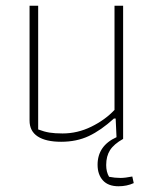

<svg xmlns="http://www.w3.org/2000/svg" viewBox="-20 -484 538 669"><path d="M446 154Q422 165 393 165Q357 165 338.5 144.5Q320 124 320 90Q320 24 386 -6L383 -71H377Q332 -30 289.5 -10Q247 10 193 10Q140 10 111.5 -8.5Q83 -27 83 -64V-464H113V-33Q134 -25 152.5 -22Q171 -19 198 -19Q250 -19 298 -42.5Q346 -66 379 -101V-464H409V0Q377 18 363.5 39Q350 60 350 91Q350 115 360 132Q380 136 400 136Q416 136 441 131Z"/></svg>

Font: Athiti ExtraLight
Style: Regular
Weight: 275
Designer: CadsonDemak Team
Foundry: CadsonDemak
Version: Version 1.033